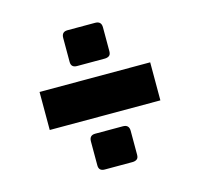

<svg xmlns="http://www.w3.org/2000/svg" viewBox="-87 -732 783 751"><g transform="rotate(-15 304.5 -356.0)"><path d="M248 -493Q224 -493 224 -516V-613Q224 -638 248 -638H360Q385 -638 385 -613V-516Q385 -503 378 -498Q371 -493 360 -493ZM248 -74Q224 -74 224 -97V-194Q224 -219 248 -219H360Q385 -219 385 -194V-97Q385 -84 378 -79Q371 -74 360 -74ZM80 -279V-433H528V-279Z"/></g></svg>

Font: Exo Thin Black
Style: Regular
Weight: 900
Version: Version 2.000